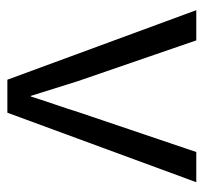

<svg xmlns="http://www.w3.org/2000/svg" viewBox="-36 -530 565 534"><g transform="rotate(90 247.0 -262.5)"><path d="M7.8 -525.4H91.8L205.1 -196.3Q212.9 -171.9 226.6 -127.9Q240.2 -84 246.1 -65.4H248Q254.9 -87.9 269.5 -130.9Q284.2 -173.8 291 -196.3L402.3 -525.4H486.3L293 0H201.2Z"/></g></svg>

Font: Batunionen A1
Style: Regular
Weight: 400
Designer: HanYang I&C Co.,Ltd.
Foundry: HanYang I&C Co.,Ltd.
Version: Version 2.50; ttfautohint (v1.6)